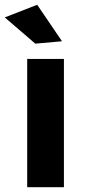

<svg xmlns="http://www.w3.org/2000/svg" viewBox="-40 -785 362 805"><path d="M116 -765 -20 -712 108 -602 220 -612ZM74 -538V0H228V-538Z"/></svg>

Font: Juman SemiBold
Style: Regular
Weight: 600
Designer: Bandar Raffah (Arabic) Julieta Ulanovsky (Latin)
Foundry: Caramella
Version: Version 5.022;PS 005.022;hotconv 1.0.88;makeotf.lib2.5.64775